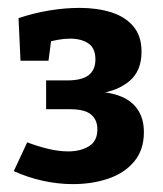

<svg xmlns="http://www.w3.org/2000/svg" viewBox="-20 -803 413 487"><path d="M165 -336Q127 -336 88.5 -344.5Q50 -353 15 -369L49 -442Q75 -432 102 -425.5Q129 -419 153 -419Q184 -419 205.5 -432Q227 -445 227 -475Q227 -499 211 -512.5Q195 -526 157 -526H97V-599H150Q188 -599 205 -612.5Q222 -626 222 -652Q222 -681 204 -693Q186 -705 158 -705Q143 -705 126.5 -702Q110 -699 93 -694L111 -710L103 -649H32L27 -757Q66 -770 105.5 -776.5Q145 -783 182 -783Q226 -783 261.5 -772Q297 -761 318 -736.5Q339 -712 339 -672Q339 -623 308.5 -597.5Q278 -572 231 -566L225 -571Q287 -567 316 -540.5Q345 -514 345 -468Q345 -423 320.5 -393.5Q296 -364 255 -350Q214 -336 165 -336Z"/></svg>

Font: Bitter Thin
Style: Bold
Weight: 700
Version: Version 3.021